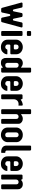

<svg xmlns="http://www.w3.org/2000/svg" viewBox="1764 -2472 713 4282"><g transform="rotate(90 2121.0 -330.5)"><path d="M395 0H453C462 0 472 -8 474 -16L591 -448C595 -463 586 -476 570 -476H502C492 -476 482 -468 480 -459L439 -278C434 -255 401 -255 396 -278L358 -459C356 -468 346 -476 336 -476H292C282 -476 272 -468 270 -458L233 -278C229 -255 196 -255 190 -278L148 -459C146 -468 136 -476 127 -476H58C42 -476 33 -463 37 -448L155 -16C157 -8 167 0 176 0H236C246 0 256 -8 258 -17L294 -186C299 -209 332 -209 337 -186L373 -17C375 -8 385 0 395 0Z M693 0H759C771 0 781 -10 781 -22V-454C781 -466 771 -476 759 -476H693C681 -476 671 -466 671 -454V-22C671 -10 681 0 693 0ZM693 -573H759C771 -573 781 -583 781 -595V-645C781 -657 771 -667 759 -667H693C681 -667 671 -657 671 -645V-595C671 -583 681 -573 693 -573Z M864 -336V-155C864 -141 865 -126 867 -112C881 -40 949 6 1027 6C1076 6 1111 -5 1134 -27C1157 -49 1172 -68 1179 -83C1185 -98 1190 -112 1190 -127V-133C1190 -136 1188 -138 1185 -138H1094C1089 -138 1081 -132 1079 -127C1072 -107 1055 -91 1025 -91C1002 -91 973 -112 973 -133V-182C973 -194 983 -204 995 -204H1168C1180 -204 1190 -214 1190 -226V-336C1190 -421 1117 -482 1028 -482C944 -482 864 -418 864 -336ZM1027 -388C1066 -388 1081 -363 1081 -329V-304C1081 -292 1071 -282 1059 -282H995C983 -282 973 -292 973 -304V-329C973 -362 986 -388 1027 -388Z M1388 -482C1315 -482 1272 -430 1272 -379V-122C1272 -84 1268 -78 1294 -30C1307 -6 1339 6 1388 6C1431 6 1461 -15 1479 -37C1482 -41 1488 -38 1488 -33V-22C1488 -10 1498 0 1510 0H1576C1588 0 1598 -10 1598 -22V-645C1598 -657 1588 -667 1576 -667H1510C1498 -667 1488 -657 1488 -645V-449C1488 -443 1481 -440 1478 -444C1457 -466 1424 -482 1388 -482ZM1488 -344V-139C1488 -114 1475 -91 1435 -91C1413 -91 1399 -96 1393 -107C1380 -127 1381 -138 1381 -153V-324C1381 -355 1387 -389 1434 -389C1460 -389 1487 -371 1488 -344Z M1679 -336V-155C1679 -141 1680 -126 1682 -112C1696 -40 1764 6 1842 6C1891 6 1926 -5 1949 -27C1972 -49 1987 -68 1994 -83C2000 -98 2005 -112 2005 -127V-133C2005 -136 2003 -138 2000 -138H1909C1904 -138 1896 -132 1894 -127C1887 -107 1870 -91 1840 -91C1817 -91 1788 -112 1788 -133V-182C1788 -194 1798 -204 1810 -204H1983C1995 -204 2005 -214 2005 -226V-336C2005 -421 1932 -482 1843 -482C1759 -482 1679 -418 1679 -336ZM1842 -388C1881 -388 1896 -363 1896 -329V-304C1896 -292 1886 -282 1874 -282H1810C1798 -282 1788 -292 1788 -304V-329C1788 -362 1801 -388 1842 -388Z M2335 -389V-460C2335 -473 2326 -482 2313 -481C2270 -476 2233 -459 2207 -438C2202 -434 2193 -438 2193 -446V-454C2193 -466 2183 -476 2171 -476H2106C2094 -476 2084 -466 2084 -454V-22C2084 -10 2094 0 2106 0H2171C2183 0 2193 -10 2193 -22V-279C2193 -333 2227 -388 2304 -388C2313 -388 2322 -387 2331 -385C2333 -384 2335 -386 2335 -389Z M2631 -482C2593 -482 2563 -470 2539 -447C2534 -442 2525 -445 2525 -452V-645C2525 -657 2515 -667 2503 -667H2437C2425 -667 2415 -657 2415 -645V-22C2415 -10 2425 0 2437 0H2503C2515 0 2525 -10 2525 -22V-334C2525 -358 2544 -388 2579 -388C2616 -388 2632 -367 2632 -334V-22C2632 -10 2642 0 2654 0H2719C2731 0 2741 -10 2741 -22V-370C2741 -384 2741 -395 2739 -404C2729 -450 2681 -482 2631 -482Z M2991 6C3015 6 3038 1 3061 -10C3113 -35 3150 -81 3150 -146V-336C3150 -371 3140 -400 3121 -422C3087 -462 3048 -482 2985 -482C2894 -482 2823 -414 2823 -336V-146C2823 -49 2901 6 2991 6ZM2988 -389C3018 -389 3040 -366 3040 -336V-148C3040 -118 3034 -90 2988 -90C2953 -90 2933 -114 2933 -146V-336C2933 -363 2950 -389 2988 -389Z M3366 0H3378C3384 0 3389 -5 3389 -12V-88C3389 -89 3387 -91 3386 -91H3382C3344 -91 3336 -106 3336 -137V-645C3336 -657 3326 -667 3314 -667H3248C3236 -667 3226 -657 3226 -645V-118C3226 -35 3290 0 3366 0Z M3466 -336V-155C3466 -141 3467 -126 3469 -112C3483 -40 3551 6 3629 6C3678 6 3713 -5 3736 -27C3759 -49 3774 -68 3781 -83C3787 -98 3792 -112 3792 -127V-133C3792 -136 3790 -138 3787 -138H3696C3691 -138 3683 -132 3681 -127C3674 -107 3657 -91 3627 -91C3604 -91 3575 -112 3575 -133V-182C3575 -194 3585 -204 3597 -204H3770C3782 -204 3792 -214 3792 -226V-336C3792 -421 3719 -482 3630 -482C3546 -482 3466 -418 3466 -336ZM3629 -388C3668 -388 3683 -363 3683 -329V-304C3683 -292 3673 -282 3661 -282H3597C3585 -282 3575 -292 3575 -304V-329C3575 -362 3588 -388 3629 -388Z M4182 -435C4161 -467 4129 -482 4085 -482C4050 -482 4020 -470 3998 -447C3993 -442 3984 -445 3984 -451V-454C3984 -466 3974 -476 3962 -476H3896C3884 -476 3874 -466 3874 -454V-22C3874 -10 3884 0 3896 0H3962C3974 0 3984 -10 3984 -22V-335C3984 -359 4002 -388 4037 -388C4073 -388 4091 -370 4091 -335V-22C4091 -10 4101 0 4113 0H4178C4190 0 4200 -10 4200 -22V-370C4200 -388 4199 -418 4182 -435Z"/></g></svg>

Font: DIN Rundschrift
Style: Mittel
Weight: 400
Version: Version 1.027